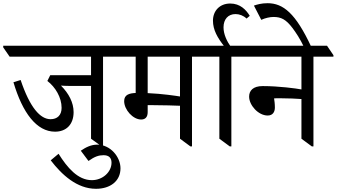

<svg xmlns="http://www.w3.org/2000/svg" viewBox="-60 -909 2104 1200"><path d="M284 -86C355 -86 400 -132 400 -208C400 -268 370 -325 321 -374C334 -373 352 -372 373 -372H509V-42L575 6H584V-555H709V-564L669 -623H-40V-613L0 -555H509V-439H254L236 -403C286 -365 325 -300 325 -235C325 -189 298 -164 256 -164C192 -164 127 -236 69 -409L24 -395C81 -203 169 -86 284 -86Z M540 271C629 271 693 223 693 143C693 107 677 70 651 42C625 14 588 -5 548 -5C511 -5 478 10 445 33L493 97C532 69 558 61 587 61C619 61 637 76 637 108C637 165 583 217 514 217C426 217 360 138 306 52L257 93C326 183 421 271 540 271Z M822 -162C847 -162 863 -176 863 -208V-252C869 -252 875 -252 881 -252C961 -252 1036 -249 1065 -248V-42L1130 6H1140V-555H1265V-564L1225 -623H629V-612L669 -555H788V-328C749 -326 716 -318 716 -277C716 -223 771 -162 822 -162ZM863 -327V-555H1065V-306C1040 -310 956 -323 863 -327Z M1376 6H1386V-555H1511V-564L1471 -623H1185V-613L1225 -555H1311V-42Z M1383 -616C1358 -651 1337 -695 1337 -738C1337 -789 1366 -821 1412 -821C1436 -821 1461 -812 1481 -793L1501 -810C1478 -848 1441 -887 1379 -887C1313 -887 1271 -841 1271 -780C1271 -722 1299 -673 1344 -616Z M1613 -187C1646 -187 1658 -211 1658 -237C1658 -260 1655 -281 1653 -294C1665 -295 1672 -295 1685 -295C1743 -295 1798 -292 1824 -290V-42L1889 6H1899V-555H2024V-564L1984 -623H1431V-612L1471 -555H1824V-350C1794 -356 1682 -371 1582 -371C1521 -371 1497 -342 1497 -305C1497 -252 1554 -187 1613 -187Z M1840 -615H1886C1788 -826 1710 -889 1612 -889C1575 -889 1547 -881 1527 -874L1573 -785C1596 -796 1627 -803 1649 -803C1697 -803 1727 -788 1768 -734C1789 -706 1814 -669 1840 -615Z"/></svg>

Font: Noto Serif Devanagari
Style: Regular
Weight: 400
Designer: Universal Thirst, Indian Type Foundry and the Monotype Design Team
Foundry: Monotype Imaging Inc.
Version: Version 2.004